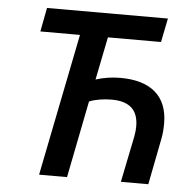

<svg xmlns="http://www.w3.org/2000/svg" viewBox="-49 -704 769 753"><g transform="rotate(5 335.5 -327.0)"><path d="M132 0H242L302 -303C326 -313 360 -318 390 -318C462 -318 495 -285 495 -222C495 -208 493 -193 491 -182L454 0H562L598 -184C602 -205 603 -224 603 -243C603 -352 535 -406 417 -406C385 -406 350 -401 320 -391L354 -560H563L582 -654H106L88 -560H244Z"/></g></svg>

Font: Source Sans Pro Semibold
Style: Italic
Weight: 600
Italic angle: -11°
Designer: Paul D. Hunt
Foundry: Adobe Systems Incorporated
Version: Version 3.006;hotconv 1.0.111;makeotfexe 2.5.65597